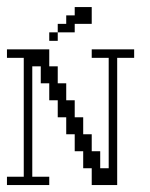

<svg xmlns="http://www.w3.org/2000/svg" viewBox="-20 -532 430 552"><path d="M0 0V-23.9H48.3V-365.7H0V-390.1H121.6V-341.3H146V-292.5H170.4V-243.7H194.8V-194.8H219.2V-146H243.7V-97.2H268.1V-48.3H292.5V-365.7H243.7V-390.1H365.7V-365.7H316.9V0H243.7V-48.3H219.2V-97.2H194.8V-146H170.4V-194.8H146V-243.7H121.6V-292.5H97.2V-341.3H72.8V-23.9H121.6V0ZM121.6 -414.6V-439H146V-414.6ZM146 -439V-463.4H170.4V-487.8H194.8V-511.7H243.7V-463.4H194.8V-439Z"/></svg>

Font: FS Mondwest Regular
Style: Regular
Weight: 400
Designer: NZWStudios2024
Foundry: https://fontstruct.com
Version: Version 1.0